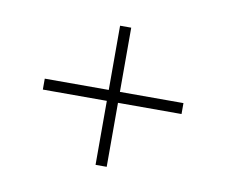

<svg xmlns="http://www.w3.org/2000/svg" viewBox="-47 -494 500 424"><g transform="rotate(10 203.0 -282.0)"><path d="M191 -125.5V-269H47.5V-293.5H191V-437.5H216V-293.5H358.5V-269H216V-125.5Z"/></g></svg>

Font: Imbue 50pt SemiBold
Style: Regular
Weight: 600
Designer: Tyler Finck
Foundry: Etcetera Type Company
Version: Version 1.102; ttfautohint (v1.8.3)